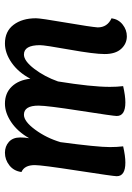

<svg xmlns="http://www.w3.org/2000/svg" viewBox="102 -626 534 778"><g transform="rotate(-90 369.0 -237.0)"><path d="M182 -259Q162 -109 162 -59Q162 -30 165 -5Q126 4 99 4Q44 4 44 -31Q44 -44 66.5 -189.5Q89 -335 89 -363Q89 -405 61 -417Q65 -448 88 -466Q111 -484 139 -484Q165 -484 183 -468Q201 -452 201 -422Q201 -404 198 -386Q225 -433 263 -458.5Q301 -484 338 -484Q381 -484 407.5 -456Q434 -428 439 -381Q465 -430 504 -457Q543 -484 582 -484Q631 -484 657.5 -449Q684 -414 684 -358Q684 -340 666.5 -238Q649 -136 647 -108Q647 -69 684 -52Q680 -24 658.5 -7Q637 10 611 10Q581 10 560 -13Q539 -36 539 -80Q539 -122 557 -222.5Q575 -323 575 -342Q575 -407 537 -407Q511 -407 479 -365Q447 -323 428 -269Q406 -134 406 -59Q406 -30 409 -5Q370 4 343 4Q288 4 288 -31Q288 -44 309 -178.5Q330 -313 330 -348Q330 -407 293 -407Q266 -407 232.5 -361.5Q199 -316 182 -259Z"/></g></svg>

Font: Overlock
Style: Bold Italic
Weight: 700
Designer: Dario Muhafara
Foundry: Dario Manuel Muhafara
Version: Version 1.002